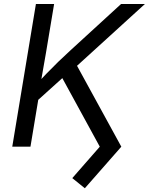

<svg xmlns="http://www.w3.org/2000/svg" viewBox="-20 -748 759 979"><path d="M140.6 -208 156.7 -307.1Q187 -341.3 217 -372.6Q247.1 -403.8 277.8 -433.6Q308.6 -463.4 340.8 -492.7L597.2 -727.5H718.8L353 -394.5L348.1 -395ZM42.5 0 163.1 -727.5H255.9L214.4 -478.5L187 -321.8L181.2 -276.4L135.3 0ZM412.6 211.9 348.6 160.2 488.8 0 286.6 -370.1 356.4 -442.4 598.6 0Z"/></svg>

Font: Inter Variable
Style: Italic
Weight: 400
Italic angle: -9.39999°
Designer: Rasmus Andersson
Foundry: rsms
Version: Version 4.001;git-9221beed3